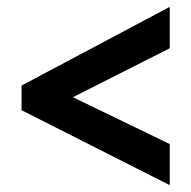

<svg xmlns="http://www.w3.org/2000/svg" viewBox="-20 -609 559 561"><path d="M43 -359V-287L476 -68V-188L193 -325L476 -468V-589Z"/></svg>

Font: Noto Sans Oriya Cond Bold
Style: Bold
Weight: 700
Width: 3
Designer: Amélie Bonet and Sol Matas
Foundry: Google LLC
Version: Version 2.006